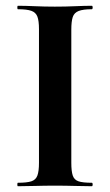

<svg xmlns="http://www.w3.org/2000/svg" viewBox="-20 -645 382 665"><path d="M227 -81Q227 -52 232 -37Q237 -22 252 -17Q267 -12 298 -12Q301 -12 301 -6Q301 0 298 0Q272 0 240 -1Q208 -2 170 -2Q134 -2 101 -1Q68 0 42 0Q40 0 40 -6Q40 -12 42 -12Q73 -12 88.5 -17Q104 -22 109.5 -37Q115 -52 115 -81V-544Q115 -573 109.5 -587.5Q104 -602 88.5 -607.5Q73 -613 42 -613Q40 -613 40 -619Q40 -625 42 -625Q68 -625 101 -623.5Q134 -622 170 -622Q208 -622 240.5 -623.5Q273 -625 298 -625Q301 -625 301 -619Q301 -613 298 -613Q268 -613 252.5 -607Q237 -601 232 -586Q227 -571 227 -542Z"/></svg>

Font: Cormorant
Style: Bold
Weight: 700
Designer: Christian Thalmann (Catharsis Fonts)
Foundry: Catharsis Fonts
Version: Version 4.000